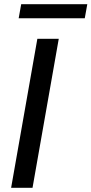

<svg xmlns="http://www.w3.org/2000/svg" viewBox="-20 -895 436 915"><path d="M33 0 158 -710H260L135 0ZM81 -875H396L384 -808H69Z"/></svg>

Font: Livvic Medium
Style: Italic
Weight: 500
Italic angle: -10°
Designer: Jacques Le Bailly, Baron von Fonthausen
Version: Version 1.001; ttfautohint (v1.8.2)